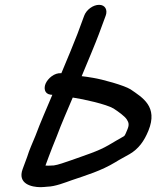

<svg xmlns="http://www.w3.org/2000/svg" viewBox="-20 -732 647 795"><path d="M215 -167.6C234.9 -221.5 258.5 -273.8 281.2 -328.1C326.2 -321.6 420.7 -300.3 450.2 -282.7C468.3 -270.9 496.4 -251.2 505.1 -237.3C513 -224.8 515.9 -215.5 507.3 -195.3C495.5 -167.2 497.2 -170.4 488 -165C469.5 -154.1 454.8 -146.4 429.2 -130.8C385.8 -105.4 333.2 -89.6 273.8 -68.2C249.5 -59.8 219.8 -49.1 202.8 -47C197.1 -46.9 188.7 -46.6 180.1 -46C176.9 -46 171.7 -46.1 168.2 -46.5L181.7 -83C191.5 -109.6 200.8 -132.4 215 -167.6ZM126.6 -169.4C114.3 -139 102 -113.5 92.4 -82.2L73.8 -32C51.3 29 110.3 43 148.1 43C158.4 43 166.5 41.8 176.1 41C208.2 40.6 251 23.3 276.9 14.2C335.5 -5.8 399.3 -24.7 458.1 -60.6C477.5 -72.9 493.7 -80.5 516.8 -94C554.1 -115.9 577 -147.9 594.6 -191.1C635.2 -290.7 570.1 -327.9 520.5 -362.1C493 -379 403.9 -403.5 365.5 -409.7C347.5 -413.1 332.6 -414.7 318.2 -416.6C339.7 -467.9 377.4 -558 389.5 -591L417.6 -667C426.2 -690 416.3 -712 390.3 -712C365.5 -712 337.8 -691.8 328.6 -667L300.5 -591C290 -562.6 256.1 -481.3 234.1 -428.9C205.1 -431.5 178.3 -407.1 169 -386.1C161 -367.9 163.5 -344 188.3 -340.2C191 -339.8 193.9 -339.7 196.7 -339.4C174 -284.8 148.3 -227.9 126.6 -169.4Z"/></svg>

Font: Just Breathe
Style: BdObl7
Weight: 400
Foundry: Cannot Into Space Fonts
Version: Version 0.72